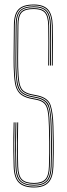

<svg xmlns="http://www.w3.org/2000/svg" viewBox="-20 -825 296 850"><path d="M130.5 -11Q92 -11 74.9 -27.8Q57.8 -44.5 56.5 -88.5Q55.5 -128.5 55.1 -159.2Q54.8 -190 55.2 -219.1Q55.8 -248.2 56.5 -283H60.5Q59.2 -234.8 59 -190.8Q58.8 -146.8 60.5 -88.5Q61.8 -45.8 78 -30.4Q94.2 -15 130.5 -15Q164.8 -15 180.1 -30.9Q195.5 -46.8 196.5 -88.5Q197.5 -123 197.9 -147.1Q198.2 -171.2 197.9 -197.8Q197.5 -224.2 196.5 -265.5Q195.5 -309.8 191 -333.2Q186.5 -356.8 175.6 -367.2Q164.8 -377.8 144 -382.5L111.5 -389Q80.5 -396.5 65.8 -412.6Q51 -428.8 46.2 -457Q41.5 -485.2 40.5 -529Q39.8 -566.2 40.6 -616.8Q41.5 -667.2 41.5 -713Q41.5 -762.5 61.9 -783.8Q82.2 -805 129.5 -805Q172.2 -805 192.1 -783.6Q212 -762.2 213.5 -712Q214 -688 214.2 -643.6Q214.5 -599.2 213.5 -535H209.5Q210.2 -590.2 210.2 -637.8Q210.2 -685.2 209.5 -711.8Q208.2 -761.8 188.6 -781.4Q169 -801 129.5 -801Q84 -801 64.8 -780.9Q45.5 -760.8 45.5 -713Q45.5 -667.2 44.6 -616.8Q43.8 -566.2 44.5 -529Q45.5 -485.5 50 -458Q54.5 -430.5 68.6 -415.4Q82.8 -400.2 112.5 -393L144.8 -386.5Q166.8 -381.5 178.4 -370.4Q190 -359.2 194.8 -334.9Q199.5 -310.5 200.5 -265.5Q201.5 -224.2 201.9 -198.1Q202.2 -172 201.9 -148Q201.5 -124 200.5 -88.5Q199.2 -45.8 183.5 -28.4Q167.8 -11 130.5 -11ZM130.5 -3Q89.8 -3 69.8 -21.4Q49.8 -39.8 48.5 -88.2Q47.5 -128 47.1 -158.9Q46.8 -189.8 47.2 -219Q47.8 -248.2 48.5 -283H52.5Q51.2 -235 51 -190.9Q50.8 -146.8 52.5 -88.2Q53.8 -43.8 71.4 -25.4Q89 -7 130.5 -7Q169.2 -7 186.2 -25.5Q203.2 -44 204.5 -88.5Q205.5 -122.8 205.9 -147.1Q206.2 -171.5 205.9 -198.2Q205.5 -225 204.5 -265.8Q203.5 -311.5 198.4 -336.6Q193.2 -361.8 180.9 -373.4Q168.5 -385 145.8 -390.2L113.5 -396.8Q85 -403.8 71.5 -418Q58 -432.2 53.8 -458.9Q49.5 -485.5 48.5 -529.2Q47.8 -566.2 48.6 -616.8Q49.5 -667.2 49.5 -713Q49.5 -759 67.6 -778Q85.8 -797 129.5 -797Q168 -797 186.1 -778.5Q204.2 -760 205.5 -711.8Q206.2 -685.5 206.2 -637.6Q206.2 -589.8 205.5 -535H201.5Q202.2 -590.2 202.2 -637.8Q202.2 -685.2 201.5 -711.8Q200.2 -756.5 184 -774.8Q167.8 -793 129.5 -793Q87.2 -793 70.4 -775.4Q53.5 -757.8 53.5 -713Q53.5 -667 52.6 -616.6Q51.8 -566.2 52.5 -529.2Q53.5 -481.8 58.6 -456Q63.8 -430.2 76.8 -418.5Q89.8 -406.8 114.2 -400.8L146.8 -394.2Q187.8 -384.8 197.4 -355.5Q207 -326.2 208.5 -265.8Q209.5 -224.5 209.9 -198.6Q210.2 -172.8 209.9 -148.6Q209.5 -124.5 208.5 -88.2Q207.2 -40.8 188.5 -21.9Q169.8 -3 130.5 -3ZM130.5 5Q85.2 5 63.6 -16.2Q42 -37.5 40.5 -88Q39.5 -126.2 39.1 -155.9Q38.8 -185.5 39.1 -215.1Q39.5 -244.8 40.5 -283H44.5Q43.2 -235 43 -190.8Q42.8 -146.5 44.5 -88.2Q45.8 -38.2 67 -18.6Q88.2 1 130.5 1Q172.8 1 192 -20Q211.2 -41 212.5 -88.2Q213.5 -122.5 213.9 -146.8Q214.2 -171 213.9 -197.8Q213.5 -224.5 212.5 -265.8Q211 -326.2 200.9 -357.1Q190.8 -388 147.5 -398L115.2 -404.5Q92 -410.2 79.6 -421.4Q67.2 -432.5 62.4 -457.5Q57.5 -482.5 56.5 -529.2Q55.8 -566.2 56.6 -616.6Q57.5 -667 57.5 -713Q57.5 -756 73.2 -772.5Q89 -789 129.5 -789Q165.5 -789 180.9 -772.2Q196.2 -755.5 197.5 -711.5Q198.2 -685 198.2 -637.4Q198.2 -589.8 197.5 -535H193.5Q194.2 -590.2 194.2 -637.6Q194.2 -685 193.5 -711.5Q192.5 -754 177.8 -769.5Q163 -785 129.5 -785Q90.8 -785 76.1 -769.5Q61.5 -754 61.5 -713Q61.5 -667 60.6 -616.6Q59.8 -566.2 60.5 -529.5Q61.5 -483.8 66 -459.5Q70.5 -435.2 82.2 -424.6Q94 -414 116.2 -408.5L148.5 -402Q193.5 -391.5 204.2 -359.1Q215 -326.8 216.5 -266Q217.5 -224.5 217.9 -198.2Q218.2 -172 217.9 -147.8Q217.5 -123.5 216.5 -88Q215 -38.5 194.5 -16.8Q174 5 130.5 5Z"/></svg>

Font: Big Shoulders Inline Display Thin
Style: Regular
Weight: 100
Designer: Patric King
Foundry: XO Type Co
Version: Version 1.000